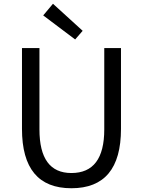

<svg xmlns="http://www.w3.org/2000/svg" viewBox="-20 -989 761 1022"><path d="M97 -303V-733H190V-300Q190 -68 360 -68Q535 -68 535 -300V-733H624V-303Q624 13 360 13Q97 13 97 -303ZM210 -907 262 -969 420 -825 380 -779Z"/></svg>

Font: Source Han Sans K Regular
Style: Regular
Weight: 400
Designer: Ryoko NISHIZUKA  (kana & ideographs); Paul D. Hunt (Latin, Greek & Cyrillic); Wenlong ZHANG  (bopomofo); Sandoll Communi
Foundry: Adobe Systems Incorporated
Version: Version 1.00 July 18, 2014, initial release